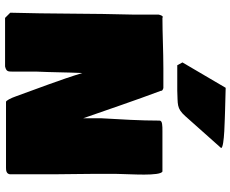

<svg xmlns="http://www.w3.org/2000/svg" viewBox="-100 -874 955 796"><g transform="rotate(90 378.0 -476.5)"><path d="M691.4 -671.9H524.4C502 -671.9 480.5 -671.9 480.5 -660.2C480.5 -579.1 475.6 -502 470.7 -416V-343.8C433.2 -450.8 396.9 -559 357.4 -664.1C357.4 -671.9 353.5 -672.9 345.7 -675.8H263.7C193.4 -675.8 120.1 -671.9 52.7 -671.9V-673.8C44.9 -673.8 43 -663.1 41 -656.2V-550.8C36.1 -384.8 38.1 -203.1 33.2 -41L54.7 -19.5H255.9C276.4 -24.4 277.3 -31.2 277.3 -48.8V-148.4C280.3 -210.9 280.3 -274.4 283.2 -339.8V-342.8V-339.8C311.6 -246.2 347.4 -155.6 379.9 -64.5C387.7 -42 397.5 -24.4 402.3 -23.4H675.8C686.5 -23.4 701.2 -24.4 703.1 -40V-217.8C703.1 -276.4 701.2 -333 701.2 -399.4V-451.2C701.2 -467.8 701.2 -486.3 702.1 -505.9C702.1 -534 711.6 -664.3 691.4 -671.9ZM239.3 -754.9 251 -733.4H356.4C413.1 -736.3 428.7 -729.5 461.9 -766.6L594.1 -915.1C594.1 -929.8 460 -930.3 438.5 -931.6L344.5 -934.1Z"/></g></svg>

Font: Bowlby One SC
Style: Regular
Weight: 400
Width: 1
Version: Version 1.2